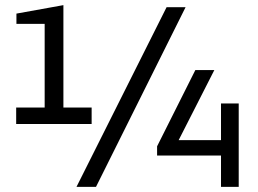

<svg xmlns="http://www.w3.org/2000/svg" viewBox="-20 -728 1007 748"><path d="M43 -245H337V-309H227V-708L44 -675V-635H154V-309H43ZM278 0H354L703 -700H629ZM841 0H910V-325H841V-182H676L815 -455H741L592 -158V-122H841Z"/></svg>

Font: Finlandica
Style: Regular
Weight: 400
Designer: Niklas Ekholm, Juho Hiilivirta, Jaakko Suomalainen
Foundry: Helsinki Type Studio
Version: Version 2.000;Glyphs 3.2 (3202)